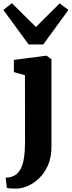

<svg xmlns="http://www.w3.org/2000/svg" viewBox="-44 -906 436 1170"><path d="M60 243Q47 243 34.2 242.8Q21.5 242.5 12 241.5Q2.5 240.5 -2 239L-9.5 177Q-3 177 11 175Q25 173 40.5 165.5Q65 153.5 80 126.8Q95 100 101.8 58.2Q108.5 16.5 108.5 -40L108 -447.5L40.5 -467V-541L236.5 -566.5H239.5L269.5 -545.5V-10.5Q269.5 52 249 99.5Q228.5 147 196.2 178.5Q164 210 127.5 226.2Q91 242.5 60 243ZM130.5 -635 -23.5 -845.5 28.5 -886.5 175 -741.5 319.5 -885.5 373 -845.5 219.5 -635Z"/></svg>

Font: Merriweather 24pt Black
Style: Regular
Weight: 900
Designer: Eben Sorkin
Foundry: Eben Sorkin
Version: Version 2.100